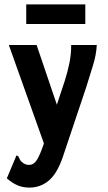

<svg xmlns="http://www.w3.org/2000/svg" viewBox="-20 -675 490 871"><path d="M114 176Q83 176 59 165.5Q35 155 11 134L51 39L54 30L63 34Q67 41 70.5 49Q74 57 87 66Q98 73 112 73Q133 73 147 51Q161 29 177 -18L179 -25L20 -471H146L238 -200L274 -309Q287 -350 295 -389.5Q303 -429 303 -471H419Q417 -426 400.5 -374Q384 -322 370 -276L265 37Q239 113 201 144.5Q163 176 114 176ZM99 -566V-655H367V-566Z"/></svg>

Font: Inconsolata SemiCondensed Black
Style: Regular
Weight: 900
Width: 4
Monospace: yes
Designer: Raph Levien, Cyreal, Brenton Simpson
Foundry: Raph Levien, Cyreal, Google
Version: Version 3.001; ttfautohint (v1.8.2.53-6de2)